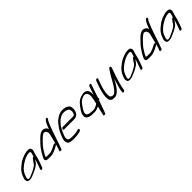

<svg xmlns="http://www.w3.org/2000/svg" viewBox="342 -2059 3612 3612"><g transform="rotate(-45 2147.5 -253.5)"><path d="M140.8 -106.5 159.7 -158.6C162.1 -163.4 164.9 -169.1 167.9 -175.8C182.2 -206.9 199.9 -224.8 222.6 -251C230.6 -258.3 256.5 -280 265.6 -287.4L283.1 -301.4C302.5 -315.6 337.5 -334 362.8 -349.2C368 -352.3 374.2 -356.1 379.4 -358.4C419.4 -372 454.5 -389 500.1 -389C504.8 -389 510.2 -388.7 515.2 -388.1C534.5 -385.2 537.5 -361.3 524.8 -326.5L520.4 -314.2C514.4 -301 514 -291.2 510.8 -282.5C510.3 -281 509.6 -279 509 -277.2C482.3 -281.7 466.8 -246.6 451.7 -229.1C438 -213.3 427.2 -193.7 415.8 -174.9C400.1 -154.4 376.1 -139.6 347.7 -123L321.4 -107.7C300.9 -94.2 274.6 -84.6 246 -72.7C226.4 -65.9 208.7 -56.5 191.3 -48.8C185.4 -47.3 169.2 -45 162.9 -45C157.9 -45 154.7 -45.2 151.1 -45.7L142.7 -48.9C139.2 -52 134.7 -60 134.7 -61.5C135 -69.4 133.2 -82.9 135.2 -88.5L135.6 -89.5C136.2 -92.9 137.6 -97.9 140.8 -106.5ZM519 -441C458.1 -441 410.5 -422.1 367.8 -405.4C343.8 -396 328.9 -385.4 308 -375.3C287.6 -365.5 275.4 -356 257.8 -340.9L241.4 -328C235.7 -323.5 227.7 -317.2 217.4 -309C170.7 -271.9 132.8 -227.5 108 -159.3L95.2 -124.3C88.6 -106.1 86.1 -96.4 86.4 -81.2C86.5 -78.5 95.6 -41.1 95.6 -41.1C106.1 -25.9 123.1 -16.8 152.6 -16.8C202.8 -16.8 246.6 -39.9 287.1 -57.4L308.6 -66.7C324.7 -73 338.5 -79.6 353.1 -87.8C393.6 -110.4 437.5 -133.9 467 -177L476.7 -192.4C483.5 -203.4 486.9 -208.4 496.8 -219.8C496.5 -218.9 496.2 -217.7 496 -217L489.8 -194.3C487.7 -187 485.7 -180.6 483.8 -175.4L483.6 -174.8L478.7 -155.9L429.3 -20.1C424.4 -6.7 431.3 5 446.2 5C461.1 5 476.4 -6.7 481.3 -20.1L524 -137.5C526.9 -145.3 528.9 -151.6 530.8 -158.9C532.5 -163.6 534.5 -169.8 536.1 -176C538.2 -181.8 541 -190.7 543.1 -198.1L549.5 -221.3C554.5 -246.5 557 -266.6 565.9 -290.9C570.5 -303.5 571.2 -310.9 573.9 -318.4L579 -332.6C602.1 -395.8 585.1 -441 519 -441Z M939.6 -170.9 923.2 -162.7C894.3 -147.6 874.3 -136 846.5 -125.7L814.2 -113.7C795.1 -106.6 788.3 -104 767.2 -104H707.5C689.2 -105 684.2 -105.3 671.6 -107.5C670.4 -108.9 668.4 -111.7 667.4 -114.3C682.7 -154.8 705.9 -189.7 730 -229.5C760.9 -279.8 802.3 -326.5 844.4 -368.1C871.7 -394.1 896 -418.3 921.7 -437.4C944.5 -454.3 955.4 -463.1 979.5 -455.8L996.8 -448.2C1006.4 -443.1 1013.6 -435 1017.9 -423.8C1024.6 -405.8 1030.3 -392.2 1027.6 -366.9C1024.8 -351.5 993.5 -230.8 986.1 -201.2C982.4 -187.5 978.6 -172.4 975 -158C974.7 -172 960.1 -181.9 939.6 -170.9ZM944.2 -50.5 928.5 -7.5C921.3 12.3 945.4 6.4 949.4 5.5C950 5.6 972.7 14.1 980.5 -7.5L1023.1 -124.5C1046.9 -189.8 1061 -245.1 1084.8 -310.5L1129.6 -433.5C1142.2 -468.2 1153.4 -492.2 1166.5 -523.9L1166.6 -524.2L1166.7 -524.5C1173.3 -542.6 1179.5 -552.7 1188 -565.3C1189.1 -566.9 1227 -603.6 1200.6 -617.4C1189.4 -623.3 1172.6 -618.2 1161.8 -604.4C1143.8 -581.7 1129.5 -560.2 1115.7 -527.1C1102.7 -495.6 1092.1 -473.1 1078 -434.7C1076.7 -439.9 1074.9 -446.5 1073.5 -452.1C1068.8 -470.6 1057 -484.4 1040.5 -494.6C1024.6 -502.7 995.9 -519.2 957.2 -508.3C912.5 -496.7 874.6 -462.1 847.4 -436.1C791.8 -380.2 730.6 -319.4 684.1 -241.6C661.4 -206.3 640.7 -171.5 622.9 -132C610.5 -107.6 608.3 -91.5 618.5 -74.9C631.7 -51.8 656.1 -53.5 687.6 -52L687.9 -52H748.2C780.1 -52 799.4 -58.6 824 -67.2L857.9 -79.4C890 -92.3 912 -104.2 939.3 -120.3L954.1 -128.2C962.5 -133 968.7 -139.8 972.2 -146.9C964.1 -114.6 955.7 -82.2 944.2 -50.5Z M1611.5 -311.8C1607.9 -301.9 1602.8 -295.6 1597.1 -292.7C1583.8 -286 1579.6 -284.5 1558 -284.5H1297C1282.6 -284.5 1267.1 -272.2 1262.1 -258.5C1257.1 -244.8 1263.6 -232.5 1278.1 -232.5H1539.1C1566.7 -232.5 1584.9 -234.4 1611.9 -250C1637 -263.9 1653.9 -285.5 1662.8 -309.8C1664.8 -315.5 1666.4 -320.6 1669.2 -330.2C1676.1 -349.6 1679.1 -369.6 1679.5 -385C1680.1 -405.6 1672.2 -448 1659.7 -462C1632 -496 1585.1 -516 1504.4 -516C1472.7 -516 1444.9 -506 1420.7 -495.2C1368.2 -472 1331.4 -445.7 1291.2 -403C1283.8 -394.9 1223.6 -314.2 1223.6 -314.2C1194.1 -263.5 1167.9 -211.4 1145.9 -150.9C1127.2 -99.3 1126.3 -74.5 1135.7 -38C1141.6 -19.7 1148.5 -8.2 1158.2 0.4C1182.1 13.9 1211.6 23.8 1260.1 24C1273.4 24.6 1288.3 25 1301.8 25C1351.1 25 1400.3 16.7 1441.1 5.5L1457.9 1.4C1492.9 -10.8 1496.9 -54.3 1461.6 -48.7L1443.7 -44.4C1408.7 -34.5 1362.4 -27 1320.7 -27C1307.4 -27 1294.3 -27.3 1281.2 -28L1280.8 -28H1280.5C1268.5 -28 1257.3 -28.9 1246.8 -30.6C1207.9 -37.1 1197.9 -39.1 1190.1 -66C1181.7 -93.3 1183 -110 1198.3 -151.9C1212.5 -191.1 1229.7 -229.9 1248.1 -263.3C1261.4 -287.2 1278.9 -320.8 1292.9 -337.7C1307.6 -355.5 1346.7 -399.1 1365.2 -412.8C1401.4 -436.1 1442.2 -464 1486.6 -464C1539.1 -464 1563.1 -457.7 1591 -441.1C1613 -427.2 1616.5 -425.7 1621 -400.2C1626 -371.5 1629.6 -364.4 1617.6 -331.3L1617.4 -330.8C1615.6 -324.3 1613 -316.1 1611.5 -311.8Z M1966.7 -106.7C1933.9 -97.1 1922.7 -98.9 1875.4 -102.5C1818.8 -106.7 1798.6 -113 1778.4 -133C1769.2 -143 1765.5 -170.7 1772.9 -197.5C1775.7 -205.1 1780 -215.2 1784.6 -224.3C1801.6 -258.6 1851.7 -331 1876.1 -356.7C1899.7 -381.5 1918.4 -395.7 1954.3 -408.8C1987.1 -421.2 1983.2 -421.4 2005.5 -421.5C2009.2 -421.1 2016.5 -420.2 2020.6 -419.6C2052 -414.8 2067.3 -393.7 2072.5 -368.4C2077.4 -344.5 2082.9 -336.1 2079.1 -308.3C2075.2 -257.7 2062.6 -206.3 2048.1 -147.7C2025.9 -132 1994.5 -114.8 1966.7 -106.7ZM2033 -89.9C2030.3 -79.3 2027.3 -66.6 2024.8 -53.9L2015.2 -16.7C2012.4 -2.7 1999.5 54.4 1996.4 67.9C1993 80.9 1992.9 85.5 1989.3 95.5L1988.5 97.5C1981.2 117.6 2006.8 113 2009.4 113C2011.7 113 2033.4 117.2 2040.5 97.5L2132.8 -155.9L2140.9 -161.1C2159.4 -175.2 2160.4 -191.9 2148.9 -200.1L2161.1 -233.8C2185 -299.4 2202.9 -364.9 2225.2 -426.2L2239.5 -465.5C2244.6 -479.6 2238 -492 2223.1 -492C2208.2 -492 2192.6 -479.6 2187.5 -465.5L2172.5 -424.5C2156 -379.1 2142.4 -333.8 2127.1 -287C2128.2 -293.8 2129.4 -300.6 2130.6 -307.4C2133.9 -354.3 2128.1 -389.5 2109.2 -420.9C2092.7 -445.1 2065.5 -456.8 2023.8 -461H2023C2011.7 -461 1942.1 -442.9 1942.1 -442.9C1898.2 -427.2 1867.8 -405.7 1837.8 -374.1C1824.4 -360.5 1807.8 -340.2 1788.3 -313.5C1756.5 -269.9 1755.1 -266 1735 -230.1C1712.2 -187.9 1711.6 -148.1 1718.1 -121.8C1726.7 -91.3 1758.1 -76 1788.3 -65.1C1808.5 -57.9 1888.6 -53.6 1919.4 -55C1963.3 -57 2001.5 -72.5 2033 -89.9Z M2313.9 -343.2C2297.6 -298.5 2285.9 -255.9 2276.5 -215.2L2268.5 -171C2264.6 -142.1 2260.8 -113.2 2262.2 -87.3C2263.7 -58.3 2264.9 -32.6 2285.2 -13.4C2298.6 5.8 2322 17 2370.2 17C2415.8 18.4 2444.8 -3.4 2469.2 -22.9C2506.4 -52.6 2539.2 -100.9 2564 -141.2C2584.9 -173.1 2603.6 -208.4 2623 -246C2604.6 -188.8 2586.8 -129.1 2571.3 -77.7C2558.2 -34.9 2551.1 2 2548.7 37.7C2547.8 44.3 2544.4 72.1 2572.6 65.1C2599.4 58.4 2602.5 33.2 2603.7 24.3C2606.3 -16.6 2620.6 -62.2 2632.3 -113.7C2648.8 -174.4 2678.4 -262.1 2704 -332.4C2714.6 -361.6 2719.4 -380.1 2727.4 -402.2C2730.5 -410.7 2734.1 -422.1 2735.4 -426.6C2740.8 -445.3 2729 -456.6 2711.4 -454.7C2684.5 -451.7 2670.4 -410.8 2655.8 -390.5C2632.1 -358.8 2611.7 -323.5 2591.1 -285.7L2564.1 -236.8C2549.1 -209.7 2527.1 -168.8 2511.7 -148.9C2481.4 -103.7 2448.2 -59.7 2408.1 -36.7C2407.1 -36.2 2402.3 -34.4 2390.9 -35H2390.5C2362.3 -35 2357.2 -35.7 2348.4 -42.2C2333.2 -53.5 2321.7 -64.3 2320.7 -81.8C2316.2 -108.6 2317.8 -145.8 2324 -181.8L2331.7 -225C2339.8 -261.6 2351.4 -303.2 2366.2 -343.9L2404.6 -449.5C2409.7 -463.6 2403.1 -476 2388.3 -476C2373.4 -476 2357.7 -463.6 2352.6 -449.5Z M2805.8 -106.5 2824.7 -158.6C2827.1 -163.4 2829.9 -169.1 2832.9 -175.8C2847.2 -206.9 2864.9 -224.8 2887.6 -251C2895.6 -258.3 2921.5 -280 2930.6 -287.4L2948.1 -301.4C2967.5 -315.6 3002.5 -334 3027.8 -349.2C3033 -352.3 3039.2 -356.1 3044.4 -358.4C3084.4 -372 3119.5 -389 3165.1 -389C3169.8 -389 3175.2 -388.7 3180.2 -388.1C3199.5 -385.2 3202.5 -361.3 3189.8 -326.5L3185.4 -314.2C3179.4 -301 3179 -291.2 3175.8 -282.5C3175.3 -281 3174.6 -279 3174 -277.2C3147.3 -281.7 3131.8 -246.6 3116.7 -229.1C3103 -213.3 3092.2 -193.7 3080.8 -174.9C3065.1 -154.4 3041.1 -139.6 3012.7 -123L2986.4 -107.7C2965.9 -94.2 2939.6 -84.6 2911 -72.7C2891.4 -65.9 2873.7 -56.5 2856.3 -48.8C2850.4 -47.3 2834.2 -45 2827.9 -45C2822.9 -45 2819.7 -45.2 2816.1 -45.7L2807.7 -48.9C2804.2 -52 2799.7 -60 2799.7 -61.5C2800 -69.4 2798.2 -82.9 2800.2 -88.5L2800.6 -89.5C2801.2 -92.9 2802.6 -97.9 2805.8 -106.5ZM3184 -441C3123.1 -441 3075.5 -422.1 3032.8 -405.4C3008.8 -396 2993.9 -385.4 2973 -375.3C2952.6 -365.5 2940.4 -356 2922.8 -340.9L2906.4 -328C2900.7 -323.5 2892.7 -317.2 2882.4 -309C2835.7 -271.9 2797.8 -227.5 2773 -159.3L2760.2 -124.3C2753.6 -106.1 2751.1 -96.4 2751.4 -81.2C2751.5 -78.5 2760.6 -41.1 2760.6 -41.1C2771.1 -25.9 2788.1 -16.8 2817.6 -16.8C2867.8 -16.8 2911.6 -39.9 2952.1 -57.4L2973.6 -66.7C2989.7 -73 3003.5 -79.6 3018.1 -87.8C3058.6 -110.4 3102.5 -133.9 3132 -177L3141.7 -192.4C3148.5 -203.4 3151.9 -208.4 3161.8 -219.8C3161.5 -218.9 3161.2 -217.7 3161 -217L3154.8 -194.3C3152.7 -187 3150.7 -180.6 3148.8 -175.4L3148.6 -174.8L3143.7 -155.9L3094.3 -20.1C3089.4 -6.7 3096.3 5 3111.2 5C3126.1 5 3141.4 -6.7 3146.3 -20.1L3189 -137.5C3191.9 -145.3 3193.9 -151.6 3195.8 -158.9C3197.5 -163.6 3199.5 -169.8 3201.1 -176C3203.2 -181.8 3206 -190.7 3208.1 -198.1L3214.5 -221.3C3219.5 -246.5 3222 -266.6 3230.9 -290.9C3235.5 -303.5 3236.2 -310.9 3238.9 -318.4L3244 -332.6C3267.1 -395.8 3250.1 -441 3184 -441Z M3604.6 -170.9 3588.2 -162.7C3559.3 -147.6 3539.3 -136 3511.5 -125.7L3479.2 -113.7C3460.1 -106.6 3453.3 -104 3432.2 -104H3372.5C3354.2 -105 3349.2 -105.3 3336.6 -107.5C3335.4 -108.9 3333.4 -111.7 3332.4 -114.3C3347.7 -154.8 3370.9 -189.7 3395 -229.5C3425.9 -279.8 3467.3 -326.5 3509.4 -368.1C3536.7 -394.1 3561 -418.3 3586.7 -437.4C3609.5 -454.3 3620.4 -463.1 3644.5 -455.8L3661.8 -448.2C3671.4 -443.1 3678.6 -435 3682.9 -423.8C3689.6 -405.8 3695.3 -392.2 3692.6 -366.9C3689.8 -351.5 3658.5 -230.8 3651.1 -201.2C3647.4 -187.5 3643.6 -172.4 3640 -158C3639.7 -172 3625.1 -181.9 3604.6 -170.9ZM3609.2 -50.5 3593.5 -7.5C3586.3 12.3 3610.4 6.4 3614.4 5.5C3615 5.6 3637.7 14.1 3645.5 -7.5L3688.1 -124.5C3711.9 -189.8 3726 -245.1 3749.8 -310.5L3794.6 -433.5C3807.2 -468.2 3818.4 -492.2 3831.5 -523.9L3831.6 -524.2L3831.7 -524.5C3838.3 -542.6 3844.5 -552.7 3853 -565.3C3854.1 -566.9 3892 -603.6 3865.6 -617.4C3854.4 -623.3 3837.6 -618.2 3826.8 -604.4C3808.8 -581.7 3794.5 -560.2 3780.7 -527.1C3767.7 -495.6 3757.1 -473.1 3743 -434.7C3741.7 -439.9 3739.9 -446.5 3738.5 -452.1C3733.8 -470.6 3722 -484.4 3705.5 -494.6C3689.6 -502.7 3660.9 -519.2 3622.2 -508.3C3577.5 -496.7 3539.6 -462.1 3512.4 -436.1C3456.8 -380.2 3395.6 -319.4 3349.1 -241.6C3326.4 -206.3 3305.7 -171.5 3287.9 -132C3275.5 -107.6 3273.3 -91.5 3283.5 -74.9C3296.7 -51.8 3321.1 -53.5 3352.6 -52L3352.9 -52H3413.2C3445.1 -52 3464.4 -58.6 3489 -67.2L3522.9 -79.4C3555 -92.3 3577 -104.2 3604.3 -120.3L3619.1 -128.2C3627.5 -133 3633.7 -139.8 3637.2 -146.9C3629.1 -114.6 3620.7 -82.2 3609.2 -50.5Z M3846.8 -106.5 3865.7 -158.6C3868.1 -163.4 3870.9 -169.1 3873.9 -175.8C3888.2 -206.9 3905.9 -224.8 3928.6 -251C3936.6 -258.3 3962.5 -280 3971.6 -287.4L3989.1 -301.4C4008.5 -315.6 4043.5 -334 4068.8 -349.2C4074 -352.3 4080.2 -356.1 4085.4 -358.4C4125.4 -372 4160.5 -389 4206.1 -389C4210.8 -389 4216.2 -388.7 4221.2 -388.1C4240.5 -385.2 4243.5 -361.3 4230.8 -326.5L4226.4 -314.2C4220.4 -301 4220 -291.2 4216.8 -282.5C4216.3 -281 4215.6 -279 4215 -277.2C4188.3 -281.7 4172.8 -246.6 4157.7 -229.1C4144 -213.3 4133.2 -193.7 4121.8 -174.9C4106.1 -154.4 4082.1 -139.6 4053.7 -123L4027.4 -107.7C4006.9 -94.2 3980.6 -84.6 3952 -72.7C3932.4 -65.9 3914.7 -56.5 3897.3 -48.8C3891.4 -47.3 3875.2 -45 3868.9 -45C3863.9 -45 3860.7 -45.2 3857.1 -45.7L3848.7 -48.9C3845.2 -52 3840.7 -60 3840.7 -61.5C3841 -69.4 3839.2 -82.9 3841.2 -88.5L3841.6 -89.5C3842.2 -92.9 3843.6 -97.9 3846.8 -106.5ZM4225 -441C4164.1 -441 4116.5 -422.1 4073.8 -405.4C4049.8 -396 4034.9 -385.4 4014 -375.3C3993.6 -365.5 3981.4 -356 3963.8 -340.9L3947.4 -328C3941.7 -323.5 3933.7 -317.2 3923.4 -309C3876.7 -271.9 3838.8 -227.5 3814 -159.3L3801.2 -124.3C3794.6 -106.1 3792.1 -96.4 3792.4 -81.2C3792.5 -78.5 3801.6 -41.1 3801.6 -41.1C3812.1 -25.9 3829.1 -16.8 3858.6 -16.8C3908.8 -16.8 3952.6 -39.9 3993.1 -57.4L4014.6 -66.7C4030.7 -73 4044.5 -79.6 4059.1 -87.8C4099.6 -110.4 4143.5 -133.9 4173 -177L4182.7 -192.4C4189.5 -203.4 4192.9 -208.4 4202.8 -219.8C4202.5 -218.9 4202.2 -217.7 4202 -217L4195.8 -194.3C4193.7 -187 4191.7 -180.6 4189.8 -175.4L4189.6 -174.8L4184.7 -155.9L4135.3 -20.1C4130.4 -6.7 4137.3 5 4152.2 5C4167.1 5 4182.4 -6.7 4187.3 -20.1L4230 -137.5C4232.9 -145.3 4234.9 -151.6 4236.8 -158.9C4238.5 -163.6 4240.5 -169.8 4242.1 -176C4244.2 -181.8 4247 -190.7 4249.1 -198.1L4255.5 -221.3C4260.5 -246.5 4263 -266.6 4271.9 -290.9C4276.5 -303.5 4277.2 -310.9 4279.9 -318.4L4285 -332.6C4308.1 -395.8 4291.1 -441 4225 -441Z"/></g></svg>

Font: Take Off
Style: Moose
Weight: 400
Foundry: Cannot Into Space Fonts
Version: Version 0.89